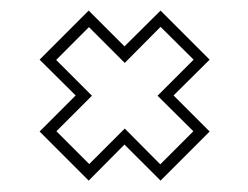

<svg xmlns="http://www.w3.org/2000/svg" viewBox="-20 -472 458 354"><path d="M276 -139 209.5 -205.5 143.5 -139 53 -229.5 119.5 -296 53 -362 143.5 -452.5 209.5 -386.5 276 -452.5 366.5 -362 300 -296 366.5 -229.5ZM275.5 -169 336.5 -230 270.5 -295.5 337 -362 276 -422.5 210 -356 144 -422 83.5 -361.5 149.5 -295.5 84 -230 144.5 -169.5 210 -235Z"/></svg>

Font: Tourney Condensed ExtraLight
Style: Regular
Weight: 200
Width: 3
Designer: Tyler Finck
Foundry: Etcetera Type Co
Version: Version 1.010; ttfautohint (v1.8.3)